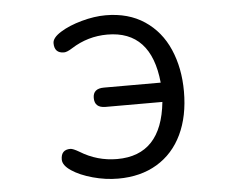

<svg xmlns="http://www.w3.org/2000/svg" viewBox="-52 -786 1104 871"><g transform="rotate(-5 500.0 -350.5)"><path d="M373 -352.5Q373 -395.5 422.9 -395.5H681.6Q658.2 -633.8 459 -633.8Q370.1 -633.8 294.9 -585.9Q270.5 -570.3 256.8 -570.3Q212.9 -570.3 212.9 -616.2Q212.9 -640.6 252 -665Q291 -689.5 349.1 -705.6Q407.2 -721.7 459 -721.7Q562.5 -721.7 635.7 -672.9Q709 -624 746.1 -538.6Q783.2 -453.1 783.2 -346.7Q783.2 -234.4 743.7 -151.4Q704.1 -68.4 629.4 -23.4Q554.7 21.5 452.1 21.5Q394.5 21.5 336.4 5.4Q278.3 -10.7 241.2 -35.6Q204.1 -60.5 204.1 -86.9Q204.1 -131.8 247.1 -131.8Q258.8 -131.8 287.1 -115.2Q364.3 -67.4 455.1 -67.4Q657.2 -67.4 681.6 -307.6H422.9Q373 -307.6 373 -352.5Z"/></g></svg>

Font: FakePearl
Style: Regular
Weight: 400
Version: Version 1.2